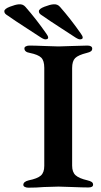

<svg xmlns="http://www.w3.org/2000/svg" viewBox="-91 -865 467 889"><path d="M17 -9Q17 -24 42 -30Q82 -38 98 -52Q114 -66 114 -97V-551Q114 -584 100 -598Q86 -612 47 -620Q22 -624 22 -641Q22 -647 29 -650.5Q36 -654 45 -654Q70 -654 116 -652Q160 -650 180 -650Q200 -650 242 -652Q290 -654 314 -654Q324 -654 330 -650.5Q336 -647 336 -640Q336 -632 330 -627.5Q324 -623 311 -620Q271 -610 257 -596Q243 -582 243 -550V-98Q243 -68 259 -53.5Q275 -39 314 -30Q327 -27 333.5 -22.5Q340 -18 340 -10Q340 3 318 3Q292 3 244 1Q200 -1 180 -1Q158 -1 112 1Q78 4 40 4Q31 4 24 0.5Q17 -3 17 -9ZM132 -691Q132 -698 123 -710Q77 -776 27 -833Q15 -847 -4 -845Q-19 -844 -45 -834Q-71 -824 -71 -813Q-71 -807 -67.5 -802.5Q-64 -798 -54 -792Q-26 -772 36 -732Q80 -704 99 -691Q115 -681 122 -683Q132 -684 132 -691ZM292 -691Q292 -698 283 -710Q237 -776 187 -833Q175 -847 156 -845Q141 -844 115 -834Q89 -824 89 -813Q89 -807 92.5 -802.5Q96 -798 106 -792Q134 -772 196 -732Q240 -704 259 -691Q275 -681 282 -683Q292 -684 292 -691Z"/></svg>

Font: EB Garamond SemiBold
Style: Regular
Weight: 600
Designer: Georg Duffner and Octavio Pardo
Foundry: Georg Duffner
Version: Version 1.000